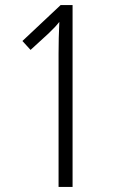

<svg xmlns="http://www.w3.org/2000/svg" viewBox="-20 -734 448 754"><path d="M265 0V-714H218L68 -573L100 -538L171 -603C190 -621 202 -634 213 -648C211 -604 210 -566 210 -524V0Z"/></svg>

Font: Noto Sans Arabic ExtCond Light
Style: Regular
Weight: 300
Width: 2
Designer: Monotype Design Team, Nadine Chahine, Nizar Qandah and Khaled Hosny
Foundry: Monotype Imaging Inc.
Version: Version 2.012